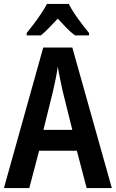

<svg xmlns="http://www.w3.org/2000/svg" viewBox="-20 -957 590 977"><path d="M421 0 371 -190H179L129 0H0L200 -715H348L549 0ZM299 -493Q293 -521 285.5 -556.5Q278 -592 274 -618Q270 -590 263.5 -557Q257 -524 250 -494L201 -296H348ZM330 -937Q347 -903 376.5 -862.5Q406 -822 433 -789V-777H361Q340 -793 318.5 -815Q297 -837 274 -862Q250 -837 228.5 -814.5Q207 -792 188 -777H116V-789Q133 -810 153 -836.5Q173 -863 190.5 -889.5Q208 -916 219 -937Z"/></svg>

Font: Noto Sans Lao Looped Condensed SemiBold
Style: Regular
Weight: 600
Width: 3
Designer: Mark Frömberg, Ben Mitchell
Foundry: The Fontpad Ltd
Version: Version 1.002; ttfautohint (v1.8.4.7-5d5b)